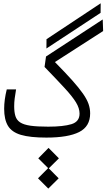

<svg xmlns="http://www.w3.org/2000/svg" viewBox="-20 -821 637 1149"><path d="M257.3 2.4Q160.2 2.4 105.2 -13.9Q50.3 -30.3 27.6 -68.1Q4.9 -106 4.9 -169.9Q4.9 -223.6 20.5 -286.1H76.2Q70.8 -254.9 67.9 -231.9Q64.9 -209 64.9 -185.1Q64.9 -149.9 72.3 -126.2Q79.6 -102.5 100.6 -88.6Q121.6 -74.7 161.9 -68.8Q202.1 -63 268.6 -63Q358.9 -63 407.5 -77.9Q456.1 -92.8 456.1 -141.1Q456.1 -173.3 434.6 -208.5Q413.1 -243.7 366.9 -293.7Q320.8 -343.8 246.6 -420.4L255.4 -482.9L594.7 -704.6L597.2 -635.3L308.6 -449.7Q371.1 -386.2 411.9 -340.6Q452.6 -294.9 476.3 -261Q500 -227.1 509.8 -199Q519.5 -170.9 519.5 -142.6Q519.5 -64 453.6 -30.8Q387.7 2.4 257.3 2.4ZM257.8 -530.8 258.3 -586.4 582.5 -801.3 582 -744.1ZM269 307.6 207.5 246.1 268.1 185.1 209 126.5 270.5 64 332.5 126.5 272 186.5 331.1 246.1Z"/></svg>

Font: Cascadia Mono PL Light
Style: Regular
Weight: 300
Monospace: yes
Designer: Aaron Bell
Foundry: Saja Typeworks
Version: Version 2404.023; ttfautohint (v1.8.4)